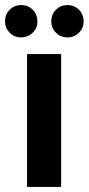

<svg xmlns="http://www.w3.org/2000/svg" viewBox="-38 -740 351 760"><path d="M69 0V-526H204V0ZM45 -592Q19 -592 0.5 -610.5Q-18 -629 -18 -655Q-18 -683 0.5 -701.5Q19 -720 45 -720Q73 -720 91.5 -701.5Q110 -683 110 -655Q110 -629 91.5 -610.5Q73 -592 45 -592ZM229 -592Q202 -592 183.5 -610.5Q165 -629 165 -655Q165 -683 183.5 -701.5Q202 -720 229 -720Q256 -720 274.5 -701.5Q293 -683 293 -655Q293 -629 274.5 -610.5Q256 -592 229 -592Z"/></svg>

Font: DM Sans 9pt
Style: Bold
Weight: 700
Version: Version 4.004;gftools[0.9.30]